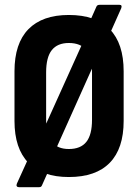

<svg xmlns="http://www.w3.org/2000/svg" viewBox="-20 -725 572 795"><path d="M58 50Q52 50 49.5 46Q47 42 50 35L105 -86L155 -177L327 -558L347 -625L379 -697Q382 -705 392 -705H475Q487 -705 482 -691L429 -572L381 -486L208 -100L187 -32L154 42Q152 47 149 48.5Q146 50 142 50ZM265 8Q155 8 97.5 -51Q40 -110 40 -224V-430Q40 -545 97.5 -604Q155 -663 265 -663Q377 -663 434.5 -604Q492 -545 492 -430V-224Q492 -110 434.5 -51Q377 8 265 8ZM265 -108Q314 -108 337.5 -137.5Q361 -167 361 -229V-425Q361 -488 337.5 -517.5Q314 -547 265 -547Q218 -547 194.5 -517.5Q171 -488 171 -425V-229Q171 -167 194.5 -137.5Q218 -108 265 -108Z"/></svg>

Font: Sofia Sans Condensed ExtraBold
Style: Regular
Weight: 800
Designer: Botio Nikoltchev, Ani Petrova
Foundry: lettersoup
Version: Version 4.101